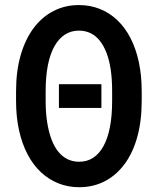

<svg xmlns="http://www.w3.org/2000/svg" viewBox="-20 -741 638 770"><path d="M386.7 -403.3V-308.1H216.3V-403.3ZM548.3 -374.5V-336.4Q548.3 -255.9 530.5 -191.7Q512.7 -127.4 479.2 -82.5Q445.8 -37.6 399.7 -13.9Q353.5 9.8 297.4 9.8Q252.9 9.8 214.4 -5.6Q175.8 -21 144.5 -50Q113.3 -79.1 90.8 -121.6Q68.4 -164.1 56.4 -218Q44.4 -272 44.4 -336.4V-374.5Q44.4 -455.1 62.7 -519Q81.1 -583 114.7 -628.2Q148.4 -673.3 194.8 -697Q241.2 -720.7 296.4 -720.7Q341.3 -720.7 380.1 -705.3Q418.9 -689.9 450 -660.6Q481 -631.3 502.9 -589.1Q524.9 -546.9 536.6 -492.9Q548.3 -439 548.3 -374.5ZM429.7 -336.4V-375.5Q429.7 -422.9 424.1 -461.2Q418.5 -499.5 407.2 -528.8Q396 -558.1 379.9 -578.1Q363.8 -598.1 342.8 -608.2Q321.8 -618.2 296.4 -618.2Q265.1 -618.2 240.7 -602.5Q216.3 -586.9 198.7 -556.2Q181.2 -525.4 172.1 -480Q163.1 -434.6 163.1 -375.5V-336.4Q163.1 -289.1 169.2 -250.5Q175.3 -211.9 186.5 -182.1Q197.8 -152.3 214.1 -132.3Q230.5 -112.3 251.5 -102.3Q272.5 -92.3 297.4 -92.3Q329.1 -92.3 353.5 -108.2Q377.9 -124 395 -155Q412.1 -186 420.9 -231.4Q429.7 -276.9 429.7 -336.4Z"/></svg>

Font: Roboto Condensed Medium
Style: Regular
Weight: 500
Designer: Christian Robertson
Foundry: Google
Version: Version 3.0